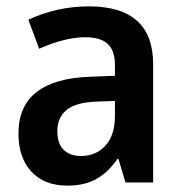

<svg xmlns="http://www.w3.org/2000/svg" viewBox="-20 -573 570 603"><path d="M192 10Q119 10 78.5 -34Q38 -78 38 -153Q38 -240 95 -284Q152 -328 262 -332L341 -335V-368Q341 -414 318.5 -435Q296 -456 247 -456Q185 -456 103 -420L69 -511Q159 -553 259 -553Q461 -553 461 -371V0H374L352 -74H349Q319 -31 282 -10.5Q245 10 192 10ZM234 -83Q281 -83 311 -115.5Q341 -148 341 -209V-256L286 -254Q219 -252 189.5 -228Q160 -204 160 -161Q160 -122 180 -102.5Q200 -83 234 -83Z"/></svg>

Font: Noto Sans SemiCondensed SemiBold
Style: Regular
Weight: 600
Width: 4
Designer: Monotype Design Team
Foundry: Monotype Imaging Inc.
Version: Version 2.013; ttfautohint (v1.8.4.7-5d5b)